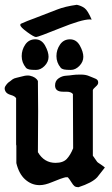

<svg xmlns="http://www.w3.org/2000/svg" viewBox="-23 -780 471 809"><path d="M363.3 -697.3Q360.4 -698.2 355.5 -698.2Q321.3 -698.2 229.5 -661.1Q137.7 -624 128.9 -624Q120.1 -624 91.3 -645Q62.5 -666 62.5 -674.8Q62.5 -677.7 64.5 -679.7Q89.8 -691.4 127.9 -705.1L218.8 -740.2Q251 -752.9 300.8 -759.8Q319.3 -755.9 333 -746.1Q346.7 -736.3 363.3 -697.3ZM85.9 -495.1Q68.4 -516.6 68.4 -543.5Q68.4 -570.3 83.5 -592.3Q98.6 -614.3 125.5 -614.3Q152.3 -614.3 167 -587.9Q181.6 -561.5 181.6 -540.5Q181.6 -519.5 165 -502.4Q148.4 -485.4 128.9 -485.4Q109.4 -485.4 100.1 -487.3Q90.8 -489.3 85.9 -495.1ZM232.4 -495.1Q214.8 -516.6 214.8 -543.5Q214.8 -570.3 230 -592.3Q245.1 -614.3 272 -614.3Q298.8 -614.3 313.5 -587.9Q328.1 -561.5 328.1 -540.5Q328.1 -519.5 311.5 -502.4Q294.9 -485.4 275.4 -485.4Q255.9 -485.4 246.6 -487.3Q237.3 -489.3 232.4 -495.1ZM242.2 -393.6Q209 -393.6 209 -419.9Q209 -439.5 223.6 -449.7Q238.3 -460 254.4 -460.9Q270.5 -461.9 282.7 -463.9Q294.9 -465.8 316.4 -465.8Q337.9 -465.8 351.1 -460Q364.3 -454.1 368.2 -453.1Q372.1 -452.1 379.9 -448.2Q390.6 -443.4 390.6 -433.6V-430.7Q390.6 -423.8 380.4 -415Q370.1 -406.2 368.2 -400.4V-124L386.7 -97.7Q389.6 -94.7 398.9 -88.9Q408.2 -83 418.9 -74.2L386.7 -33.2Q365.2 -9.8 307.6 8.8Q296.9 8.8 291 4.4Q285.2 0 277.8 -12.2Q270.5 -24.4 262.7 -33.2Q253.9 -34.2 246.1 -31.2Q238.3 -28.3 231.4 -26.4Q224.6 -24.4 195.3 -12.2Q166 0 145.5 0H140.6Q108.4 -1 82.5 -24.4Q56.6 -47.9 45.9 -92.8V-172.9Q45.9 -167 44.9 -167V-366.2Q40 -375 22.5 -379.9Q4.9 -384.8 -0.5 -396Q-5.9 -407.2 -1 -416Q7.8 -430.7 19.5 -437.5L29.3 -445.3Q36.1 -450.2 45.9 -452.1Q55.7 -454.1 69.8 -458Q84 -461.9 91.8 -461.9Q99.6 -461.9 103.5 -460.9Q128.9 -455.1 136.7 -438.5Q137.7 -368.2 137.7 -311.5L136.7 -138.7Q163.1 -93.8 210.9 -93.8Q243.2 -93.8 258.8 -110.8Q274.4 -127.9 285.2 -155.3L284.2 -383.8Q276.4 -393.6 256.8 -393.6Z"/></svg>

Font: Essays1743
Style: Medium
Weight: 500
Designer: Based on the typeface in a 1743 English translation of the essays of Montaigne.  PostScript/TrueType font designed by Jo
Version: Version 002.100